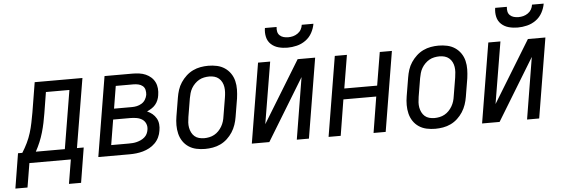

<svg xmlns="http://www.w3.org/2000/svg" viewBox="-100 -914 3654 1246"><g transform="rotate(-5 1727.0 -291.5)"><path d="M-46 157 -9 -70H19Q38 -100 53 -131Q68 -162 78 -194.5Q88 -227 94.5 -259.5Q101 -292 107 -325L139 -520H450L375 -70H419L382 157H303L329 0H59L33 157ZM107 -70H296L359 -450H206L184 -314Q179 -283 172.5 -252Q166 -221 157 -190Q148 -159 135.5 -129Q123 -99 107 -70Z M508 0 594 -520H776Q798 -520 820 -517Q842 -514 861.5 -505.5Q881 -497 896.5 -483Q912 -469 921 -450.5Q930 -432 932 -410Q934 -388 930 -365Q928 -350 921.5 -334Q915 -318 904 -305Q893 -292 878.5 -283Q864 -274 849 -267Q868 -259 883 -246.5Q898 -234 908 -216.5Q918 -199 920 -178Q922 -157 918 -136Q915 -114 905 -93Q895 -72 878.5 -55.5Q862 -39 841.5 -28Q821 -17 799.5 -11Q778 -5 756 -2.5Q734 0 712 0ZM637 -304H754Q770 -304 786 -307.5Q802 -311 817 -320Q832 -329 841 -344Q850 -359 853 -375Q855 -391 851.5 -407Q848 -423 836 -433Q824 -443 808 -446.5Q792 -450 776 -450H661ZM598 -70H712Q725 -70 738.5 -71Q752 -72 765.5 -75.5Q779 -79 792 -85Q805 -91 816 -100.5Q827 -110 833 -122.5Q839 -135 841 -148Q845 -169 837.5 -187.5Q830 -206 814 -216.5Q798 -227 777.5 -230.5Q757 -234 737 -234H625Z M1203 8Q1174 8 1146.5 2Q1119 -4 1096.5 -19Q1074 -34 1059 -56.5Q1044 -79 1037.5 -106Q1031 -133 1031 -161.5Q1031 -190 1036 -219L1056 -339Q1060 -364 1068 -389Q1076 -414 1091 -436.5Q1106 -459 1126 -477.5Q1146 -496 1170 -507.5Q1194 -519 1219.5 -523.5Q1245 -528 1270 -528Q1299 -528 1326.5 -522Q1354 -516 1376.5 -501Q1399 -486 1414.5 -463.5Q1430 -441 1436.5 -414Q1443 -387 1442.5 -358.5Q1442 -330 1438 -301L1418 -181Q1414 -156 1405.5 -131Q1397 -106 1382.5 -83.5Q1368 -61 1348 -42.5Q1328 -24 1304 -12.5Q1280 -1 1254 3.5Q1228 8 1203 8ZM1204 -62Q1220 -62 1237 -65.5Q1254 -69 1269.5 -77.5Q1285 -86 1297.5 -99Q1310 -112 1319 -127.5Q1328 -143 1333 -159.5Q1338 -176 1340 -192L1360 -312Q1363 -330 1364 -347.5Q1365 -365 1362.5 -381.5Q1360 -398 1352.5 -413Q1345 -428 1332.5 -438.5Q1320 -449 1304 -453.5Q1288 -458 1270 -458Q1254 -458 1236.5 -454.5Q1219 -451 1204 -442.5Q1189 -434 1176 -421Q1163 -408 1154 -392.5Q1145 -377 1140.5 -360.5Q1136 -344 1133 -328L1113 -208Q1110 -190 1109 -172.5Q1108 -155 1111 -138.5Q1114 -122 1121.5 -107Q1129 -92 1141 -81.5Q1153 -71 1169.5 -66.5Q1186 -62 1204 -62Z M1508 0 1594 -520H1673L1606 -118L1852 -520H1966L1880 0H1801L1867 -402L1622 0ZM1793 -600Q1763 -600 1735 -607.5Q1707 -615 1686.5 -634Q1666 -653 1659.5 -681.5Q1653 -710 1658 -740H1734Q1732 -724 1735 -709.5Q1738 -695 1748.5 -685Q1759 -675 1773.5 -671Q1788 -667 1804 -667Q1820 -667 1835.5 -671Q1851 -675 1865.5 -685Q1880 -695 1888 -709.5Q1896 -724 1898 -740H1974Q1969 -710 1953.5 -681.5Q1938 -653 1911.5 -634Q1885 -615 1854 -607.5Q1823 -600 1793 -600Z M2008 0 2094 -520H2173L2137 -304H2351L2387 -520H2466L2380 0H2301L2339 -234H2125L2087 0Z M2703 8Q2674 8 2646.5 2Q2619 -4 2596.5 -19Q2574 -34 2559 -56.5Q2544 -79 2537.5 -106Q2531 -133 2531 -161.5Q2531 -190 2536 -219L2556 -339Q2560 -364 2568 -389Q2576 -414 2591 -436.5Q2606 -459 2626 -477.5Q2646 -496 2670 -507.5Q2694 -519 2719.5 -523.5Q2745 -528 2770 -528Q2799 -528 2826.5 -522Q2854 -516 2876.5 -501Q2899 -486 2914.5 -463.5Q2930 -441 2936.5 -414Q2943 -387 2942.5 -358.5Q2942 -330 2938 -301L2918 -181Q2914 -156 2905.5 -131Q2897 -106 2882.5 -83.5Q2868 -61 2848 -42.5Q2828 -24 2804 -12.5Q2780 -1 2754 3.5Q2728 8 2703 8ZM2704 -62Q2720 -62 2737 -65.5Q2754 -69 2769.5 -77.5Q2785 -86 2797.5 -99Q2810 -112 2819 -127.5Q2828 -143 2833 -159.5Q2838 -176 2840 -192L2860 -312Q2863 -330 2864 -347.5Q2865 -365 2862.5 -381.5Q2860 -398 2852.5 -413Q2845 -428 2832.5 -438.5Q2820 -449 2804 -453.5Q2788 -458 2770 -458Q2754 -458 2736.5 -454.5Q2719 -451 2704 -442.5Q2689 -434 2676 -421Q2663 -408 2654 -392.5Q2645 -377 2640.5 -360.5Q2636 -344 2633 -328L2613 -208Q2610 -190 2609 -172.5Q2608 -155 2611 -138.5Q2614 -122 2621.5 -107Q2629 -92 2641 -81.5Q2653 -71 2669.5 -66.5Q2686 -62 2704 -62Z M3008 0 3094 -520H3173L3106 -118L3352 -520H3466L3380 0H3301L3367 -402L3122 0ZM3293 -600Q3263 -600 3235 -607.5Q3207 -615 3186.5 -634Q3166 -653 3159.5 -681.5Q3153 -710 3158 -740H3234Q3232 -724 3235 -709.5Q3238 -695 3248.5 -685Q3259 -675 3273.5 -671Q3288 -667 3304 -667Q3320 -667 3335.5 -671Q3351 -675 3365.5 -685Q3380 -695 3388 -709.5Q3396 -724 3398 -740H3474Q3469 -710 3453.5 -681.5Q3438 -653 3411.5 -634Q3385 -615 3354 -607.5Q3323 -600 3293 -600Z"/></g></svg>

Font: Iosevka Term Oblique
Style: Regular
Weight: 400
Italic angle: -9°
Monospace: yes
Designer: Belleve Invis
Foundry: Belleve Invis
Version: Version 31.4.0